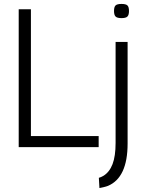

<svg xmlns="http://www.w3.org/2000/svg" viewBox="-20 -747 735 975"><path d="M75 0V-700H137V-56H481V0ZM597 -655Q575 -655 567 -663Q559 -671 559 -691Q559 -712 567 -719.5Q575 -727 597 -727Q619 -727 627 -719.5Q635 -712 635 -691Q635 -671 627 -663Q619 -655 597 -655ZM628 -534V-18Q628 155 528 197Q508 204 485 208L482 156Q493 153 505 146Q536 127 551.5 86.5Q567 46 567 -21V-534Z"/></svg>

Font: Georama Light
Style: Regular
Weight: 300
Designer: Jean-Baptiste Levee
Foundry: Production Type
Version: Version 1.000